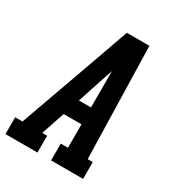

<svg xmlns="http://www.w3.org/2000/svg" viewBox="-195 -843 872 951"><g transform="rotate(30 240.5 -367.5)"><path d="M-19 0V-96H23L164 -490L251 -735H380L386 -490L396 -96H425V0H242V-96H283V-230H181L136 -96H164V0ZM213 -326H282V-490Q282 -501 282 -512Q282 -523 282 -534Q278 -523 274.5 -512Q271 -501 267 -490Z"/></g></svg>

Font: Iosevka Slab
Style: Bold Italic
Weight: 700
Italic angle: -9°
Monospace: yes
Designer: Belleve Invis
Foundry: Belleve Invis
Version: Version 11.1.0; ttfautohint (v1.8.3)